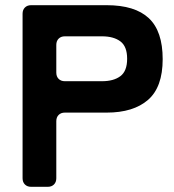

<svg xmlns="http://www.w3.org/2000/svg" viewBox="-20 -720 672 740"><path d="M67 -33V-667Q67 -682 76 -691Q85 -700 100 -700H391Q500 -700 553.5 -650Q607 -600 607 -492Q607 -384 550.5 -335Q494 -286 391 -286H230Q215 -286 206 -277Q197 -268 197 -253V-33Q197 -18 188 -9Q179 0 164 0H100Q85 0 76 -9Q67 -18 67 -33ZM230 -407H373Q418 -407 444 -426.5Q470 -446 470 -493.5Q470 -541 444 -560.5Q418 -580 373 -580H230Q215 -580 206 -571Q197 -562 197 -547V-440Q197 -425 206 -416Q215 -407 230 -407Z"/></svg>

Font: Tsunagi Gothic Black
Style: Regular
Weight: 900
Designer: Yoshimichi Ohira
Foundry: Positype
Version: Version 1.001